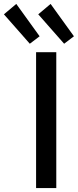

<svg xmlns="http://www.w3.org/2000/svg" viewBox="-98 -959 397 979"><path d="M86 0V-693H189V0ZM229 -736 97 -886 160 -939 279 -774ZM54 -736 -78 -886 -15 -939 104 -774Z"/></svg>

Font: Ubuntu Sans Medium
Style: Regular
Weight: 500
Designer: Dalton Maag Ltd
Foundry: Dalton Maag Ltd
Version: Version 1.006; ttfautohint (v1.8.4.7-5d5b)